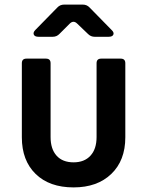

<svg xmlns="http://www.w3.org/2000/svg" viewBox="-20 -805 640 835"><path d="M300 10Q195 10 135 -48.5Q75 -107 75 -208V-530Q75 -550 95 -550H180Q200 -550 200 -530V-209Q200 -157 226 -128Q252 -99 300 -99Q347 -99 373.5 -128Q400 -157 400 -209V-530Q400 -550 420 -550H505Q525 -550 525 -530V-208Q525 -107 464 -48.5Q403 10 300 10ZM148 -645Q131 -645 127 -654.5Q123 -664 134 -675L229 -772Q241 -785 259 -785H340Q358 -785 370 -772L465 -675Q477 -664 473 -654.5Q469 -645 452 -645H392Q375 -645 363 -657L316 -702Q299 -719 282 -701L239 -658Q227 -645 209 -645Z"/></svg>

Font: Pitagon Sans Mono
Style: Bold
Weight: 700
Monospace: yes
Designer: Travis Tran
Foundry: Pitagon
Version: Version 1.001; ttfautohint (v1.8.4.7-5d5b);gftools[0.9.26]